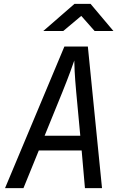

<svg xmlns="http://www.w3.org/2000/svg" viewBox="-20 -970 640 990"><path d="M203 -810H306L399 -888L468 -810H565L447 -950H364ZM6 0H101L180 -194H401L418 0H506L433 -730H312ZM210 -270 302 -496C336 -580 357 -640 363 -658C363 -640 365 -580 373 -495L394 -270Z"/></svg>

Font: JetBrains Mono
Style: Italic
Weight: 400
Italic angle: -9°
Monospace: yes
Designer: Philipp Nurullin, Konstantin Bulenkov
Foundry: JetBrains
Version: Version 2.305